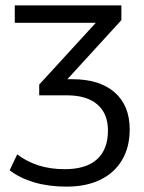

<svg xmlns="http://www.w3.org/2000/svg" viewBox="-20 -506 535 715"><path d="M228 189Q161 189 107 173Q53 157 16 128L44 69Q80 96 123.5 110Q167 124 221 124Q301 124 341.5 87Q382 50 382 -20Q382 -83 342.5 -117Q303 -151 229 -151H126V-191L355 -441V-421H35V-486H432V-431L208 -186L189 -211H250Q351 -211 407 -162Q463 -113 463 -24Q463 42 434.5 90Q406 138 353.5 163.5Q301 189 228 189Z"/></svg>

Font: NunitoSans1
Style: Book
Weight: 400
Designer: Vernon Adams
Foundry: Vernon Adams
Version: Version 3.101;gftools[0.9.27]